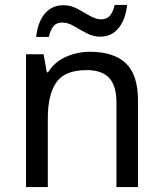

<svg xmlns="http://www.w3.org/2000/svg" viewBox="-20 -755 658 775"><path d="M343 -546Q439 -546 488 -499.5Q537 -453 537 -349V0H450V-343Q450 -408 421 -440Q392 -472 330 -472Q241 -472 207 -422Q173 -372 173 -278V0H85V-536H156L169 -463H174Q200 -505 246 -525.5Q292 -546 343 -546ZM126 -606Q132 -665 160.5 -699.5Q189 -734 236 -734Q266 -734 292.5 -719.5Q319 -705 343 -691Q367 -677 388 -677Q411 -677 423.5 -691.5Q436 -706 443 -735H493Q487 -677 459 -642Q431 -607 384 -607Q356 -607 329.5 -621Q303 -635 278.5 -649.5Q254 -664 232 -664Q208 -664 196 -649.5Q184 -635 177 -606Z"/></svg>

Font: Noto Sans Kawi
Style: Regular
Weight: 400
Designer: Fadhl Haqq
Version: Version 1.000